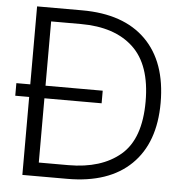

<svg xmlns="http://www.w3.org/2000/svg" viewBox="-54 -815 830 866"><g transform="rotate(5 361.5 -381.5)"><path d="M283 -763Q471 -763 571.5 -663Q672 -563 672 -378Q672 -197 571 -98.5Q470 0 282 0H79V-353H16V-410H79V-763ZM282 -62Q431 -62 517.5 -135.5Q604 -209 604 -378Q604 -544 520 -622.5Q436 -701 283 -701H148V-410H407V-353H148V-62Z"/></g></svg>

Font: Open Sauce One Light
Style: Regular
Weight: 300
Designer: Alfredo Marco Pradil
Foundry: Creative Sauce Fz LLC
Version: Version 1.477